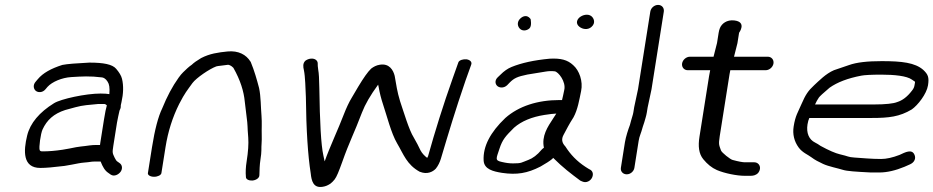

<svg xmlns="http://www.w3.org/2000/svg" viewBox="-20 -714 3802 782"><path d="M242.2 -38.2 242.9 -38.3 272.1 -43.4C293.9 -47.4 306.3 -50.7 325.1 -52.1C345.8 -53.5 351.1 -56 362.9 -56H389.9C398.5 -34.2 407.2 -18.9 421.2 -9.8L430.9 -2.9C445.3 6.7 463.1 -3.3 471.2 -14.4C479.2 -25.5 479.4 -41.6 466.6 -50.1L456.6 -57.2L456.3 -57.4C455.2 -58.1 451.2 -62.6 447 -71.6C438.1 -90.8 437 -91 441.6 -120.5L456.5 -214.5C458.8 -228.6 463.9 -250.6 466.7 -263.2C467.6 -267.2 473 -271.8 472 -285.5C472.9 -288.9 473.9 -292.7 474.8 -298C482.6 -332.1 483.8 -364.8 476.9 -393.1C473.8 -405.9 465.7 -418.9 453.1 -433.8C437.7 -452.1 401.6 -459 344.8 -459H344.1L343.5 -459C291.8 -456.4 253.6 -453.5 234.9 -449.7L234.2 -449.6L233.5 -449.4C188.4 -435.1 154.5 -416.4 134 -391.6L125.7 -381.8C113 -367.9 116.6 -351.4 125.8 -344C134.9 -336.6 152.9 -335.6 165.2 -350.4L173.5 -360.2C192.5 -381.1 232.3 -397.6 269.5 -400C313.7 -402.7 345.4 -405 395.7 -398.7C401.3 -398 410.7 -393.8 418.1 -381.6L418.4 -381L418.7 -380.5C424.7 -371.7 427.7 -357 425.4 -330.6C417.9 -332 406.2 -333 389.5 -333C329.1 -333 227.9 -310.9 200.1 -293.7C140.7 -256.9 102.8 -212.7 90.5 -161.5C75.5 -99.8 71.8 -30 144.1 -30C167.1 -30 197.9 -32.8 242.2 -38.2ZM388.6 -133C388.1 -129.6 387.8 -127.8 387.3 -123.5H374.9C363.7 -123.5 353.5 -123.1 344.7 -121.7C315.3 -117.1 307.3 -118.8 262.3 -109L234.9 -104.2C204.5 -99.6 178.9 -97.5 152.8 -97.5C144.8 -97.5 142.8 -99.5 141.4 -103.6C138 -113.6 145.3 -169.3 153.4 -186.9C171 -225 198.6 -250.7 245.5 -265.9C256.7 -269 270.8 -272.8 287.7 -277.4C317.2 -285.6 343.6 -287 380.4 -290.5H405.1C406.6 -290.5 409.9 -289.8 415.2 -284.8C411.8 -274.2 408 -255.1 403.5 -227Z M607.5 6C622.6 6 636.1 -0.8 637.4 -9L654.2 -115C664.2 -178.1 682.8 -236.7 709.8 -290.6C734 -337.3 741.2 -344 763.9 -375.8C779.5 -396.7 832.9 -433.2 861 -443.6C867.9 -445.8 885.7 -446.5 909.1 -450.2C912.9 -449.8 921.8 -447.1 930.5 -437.8C958.8 -388.1 973.1 -342 977 -299.7C978.7 -282.8 980.9 -264 983.8 -243.3C990.2 -195.4 986.6 -206.1 991.1 -153C992.9 -128.1 990.8 -96.1 984.6 -57C980.8 -33.1 979.8 -12.9 981.6 6.7C981.3 16.7 994.5 22.1 1007.7 21.3C1021.8 20.3 1037 11.7 1036.5 -1.2C1037 -18.7 1037.3 -42.4 1040.8 -64.2C1043.3 -80.3 1044.6 -92.6 1044.6 -102C1044.1 -121.7 1046.9 -137.4 1046 -162.5C1045.2 -190.4 1047.3 -213.7 1045.1 -241.9C1042 -277.2 1042.8 -320.5 1035.2 -355.5C1026 -390.1 1016.7 -424.1 1000.7 -463C1000.7 -463 1000.4 -462.6 1000.4 -462.6C1000.4 -462.6 1000.2 -463 1000.2 -463C982.8 -491.6 950.6 -508.6 907 -504.4C868 -500.4 834.5 -495.8 799 -477.4C780.5 -466.3 769.3 -458.3 761.1 -450.3C754.6 -445.8 748.6 -441.1 743.1 -436C730.9 -424 721.2 -417 707.5 -397.6C682 -362 660.2 -320.7 640.6 -272.4C624.3 -239 610.5 -186.1 599.2 -115L582.4 -9C581.1 -0.8 592.5 6 607.5 6Z M1223.7 -466.6C1212.7 -455.9 1214.5 -442.1 1217.7 -428.6C1223.5 -400.6 1224 -353.8 1225.8 -319.2C1227.3 -185 1233.9 -81.1 1245.6 -7.5C1248.7 22.5 1256 52.9 1293.9 46.8C1306.4 45.1 1316.4 40.2 1325.8 34C1331.5 29.8 1336.7 24.3 1342.8 17C1351.2 6.3 1360 -15.9 1373.6 -53.5C1402.9 -136.8 1422.1 -170.6 1454.4 -255.9C1467.3 -289.3 1488.3 -325.8 1520.1 -369.2C1520.6 -367.1 1521.3 -363.7 1522 -360.7C1526.2 -336.2 1532.3 -312 1540.3 -288.2C1555 -244.5 1573.3 -170.8 1597.3 -130.3C1623.9 -85.4 1636.5 -43.2 1690.3 -14C1690.3 -14 1690.7 -14.2 1690.7 -14.2C1690.7 -14.2 1691.1 -14 1691.1 -14C1719.2 -2.9 1742.2 -13.4 1755.1 -27.2C1764.7 -39.1 1771.3 -53.5 1775.5 -67C1808.8 -178.6 1833.6 -262 1875.8 -385.2L1899.1 -450.3C1904.2 -463 1891.8 -471.2 1879 -472.5C1867.1 -473.4 1851.3 -469.6 1847.2 -460.8L1823.8 -395C1785.2 -286.9 1751.4 -177.7 1723.5 -78C1722.3 -75.2 1721.6 -73.8 1719.9 -70.9C1709.9 -78.6 1699.8 -88.3 1692.7 -101.5C1685.6 -117.1 1676.3 -134.6 1665 -154.3C1646.1 -183.8 1624.4 -257.8 1609.4 -302C1597.4 -341.7 1594.1 -367.6 1587.5 -405C1582 -427.6 1566 -457.1 1526.5 -450.3C1513.1 -448.2 1501.8 -442.4 1491.6 -434.5C1477.7 -421.2 1461 -397.3 1439.1 -361L1412.6 -316C1401.7 -298.1 1390.8 -275 1379.8 -246.6C1359.6 -193 1322.3 -113.4 1303 -58.4C1302.7 -57.9 1302.6 -57.7 1302.2 -57L1297.1 -80.7C1287.5 -123.7 1282.6 -215.8 1280.6 -355.4C1280 -392.3 1278.8 -416.1 1276.2 -428.9C1274.3 -440.9 1273.7 -450.4 1274 -456.9C1273.6 -466.3 1264.4 -477 1245.4 -475.1C1237.2 -474.3 1229.8 -471 1223.7 -466.6Z M2388.5 -603.9C2408.4 -621.1 2396.5 -639.8 2392.8 -644.1C2381.3 -658.1 2359.8 -656 2344.7 -646.3C2329.4 -636.5 2323.2 -618.5 2339.3 -605.4C2353.4 -594 2374.3 -591.7 2388.5 -603.9ZM2095.4 -599.3C2106.2 -585.9 2124.7 -588.2 2136 -598.1C2147.3 -608 2141.1 -636.3 2141.1 -636.3C2137.7 -640.4 2132 -648.6 2120 -648.4C2112.9 -648.3 2106.1 -644.7 2100.5 -639.8C2086.4 -627.7 2086.2 -610.8 2095.4 -599.3ZM2045.2 -366.6 2056.2 -378C2074.2 -395.7 2086.4 -401.7 2127.6 -410.3C2162.3 -415.8 2187.2 -419.8 2202.4 -422.5C2215 -424.6 2227.1 -425 2239.4 -423.5C2253.9 -421.8 2286.3 -381 2278.1 -347.2C2276.3 -339.7 2269.9 -306.5 2269.1 -306.5H2258C2170.1 -306.5 2092.7 -281.8 2038.1 -233.4C1977.3 -175.5 1946.6 -117.6 1949.8 -60.2C1951.8 -24 1989.3 -15.7 2024.9 -9.9C2085 -1.1 2127.7 -8.1 2181.2 -35.6L2181.7 -35.9L2182.1 -36.1C2203.4 -48.3 2218.4 -57.8 2228.3 -66L2229.1 -66.7L2233 -71C2273 -31.1 2305.3 -6.8 2342.5 20.9L2343.3 21.5L2344.3 22C2352.9 25.9 2359.9 29.4 2369.5 27.1C2387.1 22.9 2396.4 5.7 2394.4 -7.7C2393.5 -13.5 2390.3 -18.9 2384.7 -22.4L2384.1 -22.8L2383.3 -23.1C2381.2 -24 2374.3 -28 2364.6 -34.4C2329.6 -57.2 2303.4 -84.8 2282.9 -117.2L2282.6 -117.5L2282.4 -117.8C2268.1 -132.9 2266.1 -147.8 2275.4 -164.9C2289.9 -191.6 2295.9 -205 2315.9 -236.3C2333.2 -268.2 2339.3 -307 2346.8 -342.9C2355.2 -383.2 2339.5 -427 2314.4 -448.8C2291 -470.5 2263.8 -477.2 2219.4 -475L2218.8 -474.9L2218.2 -474.9C2154 -468.8 2104.1 -457.7 2063.7 -441.3C2047.6 -434.8 2032.2 -423.8 2018.7 -410.1L2007.1 -399.1C1993.6 -386.1 1997.2 -370.5 2006.1 -363.2C2014.9 -356.1 2031.4 -354.4 2044.7 -366.2ZM2233.7 -232.7C2210 -196.7 2185.4 -160.4 2195.3 -112.2C2192.9 -110.6 2188.8 -107.7 2186.5 -104.9C2168.2 -82.6 2149.5 -69.1 2131.8 -62.6C2102.4 -51.7 2105.6 -48.5 2069.3 -48.5C2055.2 -48.5 2041.1 -50.3 2024.7 -54.2C1994.1 -60.5 2001.3 -68 2014 -107.4C2026.5 -146.2 2039.4 -159.7 2073.7 -193.9C2104 -220.6 2146.4 -237.8 2197 -245.8C2218.9 -249.3 2234.4 -251 2245.8 -251.4C2242.7 -246.4 2238.5 -239.9 2233.7 -232.7Z M2563.8 -30.5 2581.2 -140.3C2584.5 -161.2 2590 -167.3 2598.3 -198.5L2604.1 -215.9L2604.2 -216.2C2607.2 -227.8 2612.2 -241.1 2614.5 -256L2617.7 -275.9L2633.5 -350.1L2683.6 -666.5C2686 -682.1 2675.4 -694 2660.4 -694C2645.4 -694 2631 -682.1 2628.6 -666.5L2578.6 -350.7L2563 -277.5L2559.7 -257C2558 -246.1 2553.7 -235.6 2550.3 -222.5L2545.6 -204.9C2538.7 -187.1 2528.8 -156.3 2525.3 -134.6L2508.8 -30.5C2506.5 -15.5 2517.7 -4 2532.6 -4C2548.4 -4 2561.6 -16.6 2563.8 -30.5Z M3052.1 -53H3013.6C3005.1 -53 2987.9 -56 2964.1 -62.5C2954.7 -64.4 2919.5 -92.4 2916.5 -101.3C2909.2 -122.8 2905.8 -123.7 2911.4 -159.4L2951.5 -412.5C2952.5 -418.8 2953.5 -424 2954.5 -428H3098.5C3113.5 -428 3128 -440.5 3130.3 -455.5C3132.7 -470.5 3122.2 -483 3107.2 -483H2969.6L2983.5 -538.1L2990.2 -580.5C2990.2 -580.5 3023.4 -624.9 2970.3 -630.8C2940.1 -634.2 2919.6 -617.9 2912.1 -599.5C2909.8 -593.8 2908.1 -587.5 2907 -580.5L2900.4 -538.9L2886.2 -483H2790C2775 -483 2760.5 -470.5 2758.1 -455.5C2755.8 -440.5 2766.2 -428 2781.3 -428H2872.5L2868 -404.1L2828.9 -157.2C2822.7 -118.3 2826.2 -87.7 2844.4 -65.5C2860.9 -45.4 2878.8 -30.6 2899.9 -21.4C2931.1 -7.9 2981.9 2 3012.1 2H3038.1C3048.2 2 3060.4 -0.5 3068.8 -10.8C3072.3 -15.2 3074.4 -20.4 3075.2 -25.5C3077.6 -40.5 3067.1 -53 3052.1 -53Z M3315.4 -317C3318.4 -321.1 3333 -335.2 3358.7 -356.7C3390.3 -379 3432.6 -395.3 3488.3 -405.9C3500.5 -408.3 3528.6 -410 3569.3 -410C3621.6 -410 3673.4 -405.1 3694.2 -389.7C3709.8 -377.7 3707.8 -386.7 3704.6 -366C3703.4 -358.6 3700.3 -352 3694.2 -344.6C3674.8 -319 3654.7 -304.7 3634.6 -298.5L3633.7 -298.2L3632.9 -297.9C3619.7 -292.5 3587.9 -288.5 3539.3 -288.5L3299.6 -288.5C3304.2 -298.4 3309.5 -308.9 3315.4 -317ZM3530.6 -233.5C3600.5 -233.5 3644.1 -238.6 3693.4 -268.2C3717.9 -285.2 3754 -330.9 3759.7 -366.5C3764.9 -399.8 3759.6 -411.2 3740.3 -429.4C3706.7 -458.9 3652.9 -465 3571.2 -465C3513.4 -465 3469.1 -460.3 3437.1 -448.7C3416.8 -441.7 3396.6 -434.8 3376.6 -428.1C3343.4 -414 3315 -384.2 3295.7 -366.6C3271.4 -344.3 3260.5 -327.4 3244.9 -291.3C3229.4 -255.2 3219.6 -243.6 3212.5 -199C3207.5 -167.2 3214.6 -138.2 3232.9 -113.2C3248.4 -92.1 3270.3 -84.4 3285 -73.2C3299.1 -62.5 3313.3 -55.3 3332.3 -46.4C3353.8 -36.2 3394 -28.4 3413.2 -22.2C3429.4 -17 3464.6 -14.6 3526.7 -11.5L3527.3 -11.5H3561.6C3593 -11.5 3627.8 -19.7 3664.1 -34.8L3686.7 -44.8C3694.2 -48.3 3701.5 -53.6 3705.1 -62.2C3708.3 -69.5 3707.4 -76.7 3705.1 -82.5C3694.9 -109 3667.1 -93.9 3643.6 -83C3615.1 -72 3590.1 -66.5 3568.7 -66.5C3528.8 -66.5 3490.8 -70.3 3459.3 -72.4C3433.1 -74.2 3436.8 -77.4 3400 -85.8C3383.2 -89.7 3356.4 -101 3322.1 -119.8C3314.5 -125.2 3307.3 -129.7 3299.8 -133.4C3275.1 -145.5 3263.3 -172.1 3268.9 -207.5C3270.9 -220.3 3273.1 -225.4 3276.4 -233.5Z"/></svg>

Font: MewTooHand
Style: BdWideIta
Weight: 400
Designer: Mew Too, Robert Jablonski
Version: Version 0.77